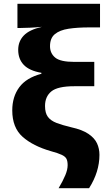

<svg xmlns="http://www.w3.org/2000/svg" viewBox="-20 -780 571 1002"><path d="M286 202Q309 163 321 134Q333 105 333 82Q333 61 327 49Q321 37 302 28Q283 19 246 9Q152 -18 98 -66Q44 -114 44 -204Q44 -275 80.5 -324.5Q117 -374 196 -395V-400Q133 -411 104 -441.5Q75 -472 75 -520Q75 -564 104 -594.5Q133 -625 199 -640Q170 -637 139.5 -635.5Q109 -634 87 -634H71V-760H502V-637H445Q384 -637 338 -630Q292 -623 266.5 -602Q241 -581 241 -539Q241 -502 268 -479.5Q295 -457 368 -457H472V-330H368Q281 -330 248 -303Q215 -276 215 -227Q215 -190 230 -170Q245 -150 275 -138.5Q305 -127 351 -116Q410 -103 442 -81Q474 -59 486.5 -31.5Q499 -4 499 28Q499 117 445 202Z"/></svg>

Font: Noto Sans ExtraBold
Style: Regular
Weight: 800
Designer: Monotype Design Team
Foundry: Monotype Imaging Inc.
Version: Version 2.007